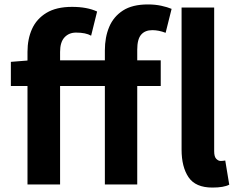

<svg xmlns="http://www.w3.org/2000/svg" viewBox="-20 -832 1075 866"><path d="M453 -560V-605Q453 -664 472.5 -710.5Q492 -757 534.5 -784.5Q577 -812 647 -812Q680 -812 707.5 -806Q735 -800 754 -792L727 -684Q696 -696 667 -696Q634 -696 616.5 -675.5Q599 -655 599 -608V-560H705V-444H599V0H453V-444H251V0H104V-444H29V-553L104 -559V-598Q104 -656 124.5 -701.5Q145 -747 189.5 -774Q234 -801 305 -801Q373 -801 418 -780L391 -671Q367 -685 323 -685Q291 -685 271 -663.5Q251 -642 251 -598V-560ZM996 -108 1014 1Q989 14 938 14Q862 14 830.5 -32.5Q799 -79 799 -157V-798H946V-150Q946 -125 955.5 -115.5Q965 -106 975 -106Q980 -106 984.5 -106.5Q989 -107 996 -108Z"/></svg>

Font: Source Han Sans CN Bold
Style: Bold
Weight: 700
Designer: Ryoko NISHIZUKA 西塚涼子 (kana & ideographs); Paul D. Hunt (Latin, Greek & Cyrillic); Wenlong ZHANG 张文龙 (bopomofo); Sandoll 
Foundry: Adobe Systems Incorporated
Version: Version 1.00;May 30, 2023;FontCreator 11.5.0.2422 32-bit